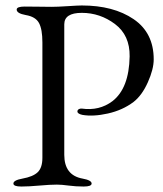

<svg xmlns="http://www.w3.org/2000/svg" viewBox="-20 -677 597 702"><path d="M188 -2Q163 -2 124 1.5Q85 5 58 5Q29 5 29 -6Q29 -18 62 -24Q101 -31 118 -47.5Q135 -64 135 -100V-522Q135 -570 122.5 -593Q110 -616 74 -622Q41 -628 41 -642Q41 -653 70 -653Q99 -653 124 -652.5Q149 -652 168 -652Q190 -652 228 -654.5Q266 -657 279 -657Q395 -657 468.5 -607Q542 -557 542 -460Q542 -424 520.5 -376Q499 -328 468 -304Q428 -274 374.5 -262Q321 -250 281 -257Q263 -261 263 -269.5Q263 -278 275 -280Q277 -280 279 -280Q343 -271 391 -307Q452 -354 454 -471Q455 -548 400.5 -589Q346 -630 279 -630Q215 -630 215 -588V-111Q215 -36 282 -24Q315 -18 315 -6Q315 5 286 5Q257 5 231 1.5Q205 -2 188 -2Z"/></svg>

Font: EB Garamond
Style: SC
Weight: 400
Version: Version 000.010